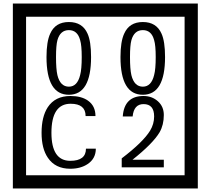

<svg xmlns="http://www.w3.org/2000/svg" viewBox="-20 -980 1195 1090"><path d="M1103 90H53V-960H1103ZM1028 15V-885H128V15ZM497 -656Q497 -442 371 -442Q244 -442 244 -656Q244 -744 265 -789Q294 -855 371 -855Q448 -855 477 -789Q497 -745 497 -656ZM444 -656Q444 -723 435 -752Q420 -809 371 -809Q322 -809 306 -752Q298 -723 298 -656Q298 -587 306 -553Q322 -488 371 -488Q419 -488 435 -554Q444 -587 444 -656ZM917 -656Q917 -442 791 -442Q664 -442 664 -656Q664 -744 685 -789Q714 -855 791 -855Q868 -855 897 -789Q917 -745 917 -656ZM864 -656Q864 -723 855 -752Q840 -809 791 -809Q742 -809 726 -752Q718 -723 718 -656Q718 -587 726 -553Q742 -488 791 -488Q839 -488 855 -554Q864 -587 864 -656ZM524 -136Q524 -80 478 -49Q438 -22 379 -22Q294 -22 252 -84Q216 -136 216 -226Q216 -317 251 -371Q293 -435 380 -435Q442 -435 479 -409Q522 -379 522 -321H466Q466 -391 381 -391Q272 -391 272 -226Q272 -67 379 -67Q468 -67 468 -136ZM910 -30H671V-81Q792 -173 832 -238Q855 -276 855 -319Q855 -389 795 -389Q740 -389 733 -319H677Q685 -435 795 -435Q843 -435 876.5 -405Q910 -375 910 -327Q910 -271 886 -229Q848 -165 732 -73H910Z"/></svg>

Font: Unicode BMP Fallback SIL
Style: Regular
Weight: 400
Foundry: NRSI, SIL International
Version: Version 5.1 Based on Unicode 5.1